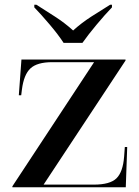

<svg xmlns="http://www.w3.org/2000/svg" viewBox="-20 -786 582 806"><path d="M32 0H508L514 -169H504L501 -128Q496 -64 469 -37.5Q442 -11 374 -11H163L507 -532V-536H70L59 -386H69L72 -410Q80 -473 108 -499Q136 -525 199 -525H375L32 -4ZM247 -606H326Q350 -640 385.5 -682.5Q421 -725 450 -755V-766H442Q406 -744 363.5 -716.5Q321 -689 287 -658Q253 -689 210.5 -716.5Q168 -744 133 -766H124V-755Q153 -725 189 -682.5Q225 -640 247 -606Z"/></svg>

Font: Noto Serif Display Semi
Style: Regular
Weight: 600
Designer: Monotype Design Team
Foundry: Monotype Imaging Inc.
Version: Version 1.900